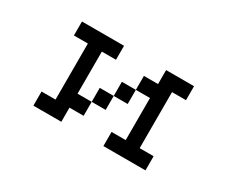

<svg xmlns="http://www.w3.org/2000/svg" viewBox="-85 -686 1171 988"><g transform="rotate(30 500.0 -192.0)"><path d="M167 -26.4H250V-359.4H167V-442.4H417V-359.4H333V-109.4H417V-26.4H333V57.6H167ZM583 -276.4V-192.4H500V-109.4H417V-192.4H500V-276.4ZM583 -276.4V-359.4H667V-442.4H833V-359.4H750V-26.4H833V57.6H583V-26.4H667V-276.4Z"/></g></svg>

Font: KH Dot kagurazaka 12
Style: Regular
Weight: 400
Designer: Original version for X68000 by Keitarou Hiraki (http://hp.vector.co.jp/authors/VA000874/) / TrueType conversion by Homem
Version: Version 1.00.20150527